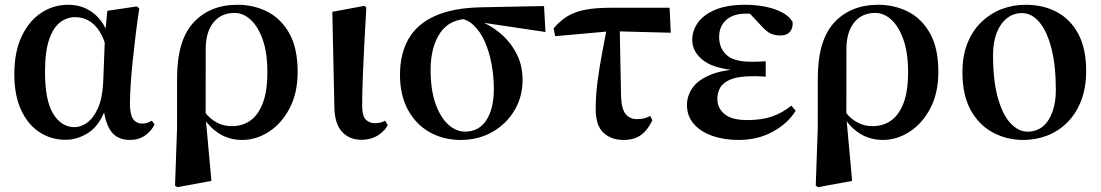

<svg xmlns="http://www.w3.org/2000/svg" viewBox="-20 -572 4626 807"><path d="M256.3 15.5Q193.6 15.5 144.7 -17.2Q95.7 -49.9 68 -111.3Q40.2 -172.8 40.2 -259.4Q40.2 -354.6 71.3 -419.6Q102.3 -484.6 153.6 -518.3Q204.8 -551.9 266.1 -551.9Q335.7 -551.9 383.5 -507.5Q431.3 -463.2 446 -381.8H452.5L431.2 -353.7Q419.2 -407.4 398.7 -439.4Q378.2 -471.4 352 -485.7Q325.8 -499.9 296.4 -499.9Q261.7 -499.9 232.8 -478.2Q204 -456.5 186.6 -406.1Q169.2 -355.7 169.2 -269.8Q169.2 -149.6 203.6 -93.6Q238.1 -37.6 293.5 -37.6Q320.2 -37.6 346.6 -56.6Q372.9 -75.6 391.7 -117.3Q410.5 -159.1 413.8 -227.4L421.6 -428L431.1 -526.6L555.4 -545L565.4 -536.5Q556.9 -481.4 550.1 -424.9Q543.2 -368.4 537.7 -315.4Q532.2 -262.4 529.2 -216.4Q526.2 -170.4 526.2 -135.4Q526.2 -91.4 539.2 -72.1Q552.2 -52.7 577.7 -52.7Q590.9 -52.7 600.2 -56.3Q609.5 -60 618 -64.5L629.7 -49.4Q617 -21.7 590 -2.7Q563 16.2 526.5 16.2Q475.9 16.2 449.1 -17.1Q422.3 -50.5 413.4 -127.3L428.4 -128.7Q402.2 -48.4 355 -16.4Q307.8 15.5 256.3 15.5Z M715.7 208.4 724.1 -31.5 724.3 -243.1Q724.3 -402.7 793.4 -477.3Q862.4 -551.9 978.5 -551.9Q1046.7 -551.9 1104.1 -522.7Q1161.6 -493.4 1196.3 -431.4Q1231 -369.4 1231 -270Q1231 -180.9 1197.2 -116.7Q1163.3 -52.5 1110 -18.2Q1056.6 16.2 998 16.2Q942.4 16.2 899.7 -11.6Q856.9 -39.4 830.9 -84.8H826.5L842.4 -98.6Q862.6 -72.5 891 -57.2Q919.3 -41.8 954.5 -41.8Q998.8 -41.8 1032.1 -65.2Q1065.4 -88.6 1084.6 -138.6Q1103.8 -188.7 1103.8 -268.3Q1103.8 -350.3 1084.1 -405.7Q1064.4 -461.1 1033.2 -489.4Q1002.1 -517.7 966 -517.7Q910 -517.7 877.8 -478.3Q845.6 -438.9 844.6 -369.3L844.3 -86.8L844.7 -74.4L868.6 188.3L725.2 214.7Z M1498.8 15.5Q1448.4 15.5 1417.6 -18.1Q1386.9 -51.7 1385.4 -119.2L1376.8 -522.4L1511.5 -547.4L1519.7 -540.7Q1514.3 -445.9 1510.9 -378.9Q1507.6 -311.9 1505.6 -265.3Q1503.6 -218.6 1502.9 -185.7Q1502.3 -152.8 1502.3 -126.4Q1502.3 -84 1517.6 -69.1Q1532.9 -54.2 1555.5 -54.2Q1569.7 -54.2 1580 -57.2Q1590.3 -60.2 1598.8 -64.5L1609.7 -46.8Q1600 -24.2 1570.4 -4.4Q1540.8 15.5 1498.8 15.5Z M1915.5 16.2Q1843.9 16.2 1786.1 -16.3Q1728.3 -48.7 1694.8 -110.2Q1661.2 -171.8 1661.2 -257.1Q1661.2 -344.6 1696.4 -407.2Q1731.5 -469.7 1807 -504.3Q1882.4 -538.9 2003.5 -541.4L2266.6 -546.6L2272.7 -437.5L1984.8 -480.3L1957.9 -493.5Q1870.8 -494 1830.4 -434.2Q1789.9 -374.4 1789.9 -277.8Q1789.9 -194.4 1810.4 -136.5Q1830.8 -78.6 1864 -48.6Q1897.1 -18.7 1935.2 -18.7Q1992.3 -18.7 2024 -66.6Q2055.7 -114.5 2055.7 -199.6Q2055.7 -251.2 2046.1 -302.6Q2036.6 -354.1 2017.8 -396.8Q1999 -439.5 1970.4 -466.3Q1941.8 -493.2 1904.2 -495.5L1925.9 -504.5Q1971.2 -496.4 2015.6 -475.4Q2060 -454.4 2096.1 -420.2Q2132.3 -385.9 2154.4 -339.8Q2176.4 -293.6 2176.4 -235.7Q2176.4 -165.4 2142.5 -108.2Q2108.5 -51.1 2049.8 -17.5Q1991.1 16.2 1915.5 16.2Z M2313.6 -419.9 2306.9 -452.5Q2333.1 -484.3 2364.1 -503.2Q2395.2 -522.2 2438.8 -530.8Q2482.3 -539.4 2544.8 -539.4H2794.4L2799.3 -434.4L2548.7 -441ZM2600.7 16.2Q2549.6 16.2 2516.7 -13.8Q2483.8 -43.7 2483.8 -114.6Q2483.8 -171.5 2491.8 -231.4Q2499.8 -291.4 2510.9 -350Q2521.9 -408.6 2531.8 -459.8H2584.7L2590.4 -165.9Q2592.4 -113.3 2609.8 -92.3Q2627.3 -71.3 2657.5 -71.3Q2673.8 -71.3 2686.9 -74.4Q2700 -77.6 2712.8 -84.6L2722 -66.6Q2702.4 -24.9 2673.7 -4.3Q2645.1 16.2 2600.7 16.2Z M3083.9 16.2Q3022.5 16.2 2973.4 -1.2Q2924.4 -18.5 2895.9 -51.5Q2867.4 -84.5 2867.4 -130.8Q2867.4 -168.4 2890 -201.7Q2912.6 -235 2964.8 -257.1Q3017 -279.1 3105.4 -283.1V-274.3Q2990.6 -278.8 2940.1 -315.2Q2889.6 -351.5 2889.6 -404.7Q2889.6 -443.9 2913.9 -477.5Q2938.2 -511 2987.6 -531.5Q3037.1 -551.9 3112 -551.9Q3156 -551.9 3196.7 -543.9Q3237.5 -535.8 3267.9 -519.6Q3298.3 -503.3 3311.7 -479.2Q3313.2 -452.9 3299.8 -437.9Q3286.4 -422.9 3261.1 -422.9Q3239.6 -422.9 3221.6 -429.9Q3203.7 -436.8 3177.2 -466.1L3114.2 -533.9L3175.5 -534.8L3197.7 -509.1Q3170.5 -511.9 3151.4 -513.3Q3132.2 -514.7 3114.4 -514.7Q3062.6 -514.7 3032.6 -488.3Q3002.6 -461.8 3002.6 -416.3Q3002.6 -370.3 3033.5 -341.3Q3064.5 -312.4 3137.1 -312.4Q3151.8 -312.4 3165.7 -312.9Q3179.7 -313.4 3198.4 -314.4V-249.8Q3175.3 -251.6 3163.5 -251.6Q3151.7 -251.6 3142.3 -251.6Q3085.7 -251.6 3053.6 -239.1Q3021.6 -226.7 3008.3 -205.6Q2995.1 -184.5 2995.1 -156.2Q2995.1 -117.7 3025.4 -92.5Q3055.7 -67.3 3121.1 -67.3Q3181.3 -67.3 3225 -82.4Q3268.6 -97.5 3306.2 -127.9L3324.3 -106.5Q3291.7 -53.4 3228.5 -18.6Q3165.3 16.2 3083.9 16.2Z M3408.7 208.4 3417.1 -31.5 3417.3 -243.1Q3417.3 -402.7 3486.4 -477.3Q3555.4 -551.9 3671.5 -551.9Q3739.7 -551.9 3797.1 -522.7Q3854.6 -493.4 3889.3 -431.4Q3924 -369.4 3924 -270Q3924 -180.9 3890.2 -116.7Q3856.3 -52.5 3803 -18.2Q3749.6 16.2 3691 16.2Q3635.4 16.2 3592.7 -11.6Q3549.9 -39.4 3523.9 -84.8H3519.5L3535.4 -98.6Q3555.6 -72.5 3584 -57.2Q3612.3 -41.8 3647.5 -41.8Q3691.8 -41.8 3725.1 -65.2Q3758.4 -88.6 3777.6 -138.6Q3796.8 -188.7 3796.8 -268.3Q3796.8 -350.3 3777.1 -405.7Q3757.4 -461.1 3726.2 -489.4Q3695.1 -517.7 3659 -517.7Q3603 -517.7 3570.8 -478.3Q3538.6 -438.9 3537.6 -369.3L3537.3 -86.8L3537.7 -74.4L3561.6 188.3L3418.2 214.7Z M4281.2 16.2Q4211.5 16.2 4153.1 -15.1Q4094.6 -46.4 4059.9 -109.5Q4025.2 -172.7 4025.2 -267.9Q4025.2 -337.8 4046.5 -390.7Q4067.7 -443.6 4104.8 -479.3Q4141.8 -515 4189.5 -533.5Q4237.2 -551.9 4290.6 -551.9Q4365.8 -551.9 4423.3 -520.8Q4480.7 -489.7 4513 -428Q4545.3 -366.2 4545.3 -274.3Q4545.3 -202.9 4524.1 -148.4Q4502.8 -94 4465.9 -57.2Q4429 -20.5 4381.4 -2.1Q4333.8 16.2 4281.2 16.2ZM4298.4 -18.7Q4337.5 -18.7 4363.8 -41Q4390.1 -63.3 4404 -103.1Q4417.9 -142.8 4417.9 -193.3Q4417.9 -296.1 4399.3 -368.4Q4380.8 -440.6 4348.6 -478.8Q4316.5 -517 4275.1 -517Q4239.5 -517 4211.9 -495.1Q4184.3 -473.2 4169.1 -433.5Q4153.9 -393.7 4153.9 -341.7Q4153.9 -231.8 4174.3 -160.1Q4194.6 -88.3 4227.8 -53.5Q4261 -18.7 4298.4 -18.7Z"/></svg>

Font: Noto Serif SC ExtraLight
Style: Regular
Weight: 200
Designer: Ryoko NISHIZUKA 西塚涼子 (kana & ideographs); Frank Grießhammer (Latin, Greek & Cyrillic); Wenlong ZHANG 张文龙 (bopomofo); San
Foundry: Adobe
Version: Version 2.002-H1;hotconv 1.1.0;makeotfexe 2.6.0